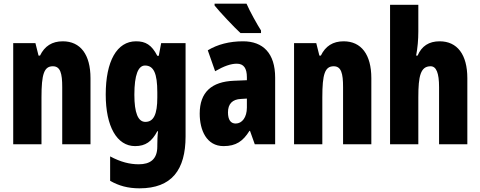

<svg xmlns="http://www.w3.org/2000/svg" viewBox="-20 -786 2616 1046"><path d="M322 -561C264 -561 223 -535 198 -483H190L173 -551H52V0H206V-256C206 -382 220 -425 268 -425C309 -425 319 -386 319 -312V0H473V-360C473 -489 418 -561 322 -561Z M721 -561C617 -561 556 -453 556 -271C556 -97 617 10 716 10C773 10 807 -15 837 -71H841C838 -50 837 -17 837 5V12C837 83 797 109 736 109C687 109 638 97 580 66V199C627 226 677 240 740 240C916 240 991 139 991 -43V-551H858L845 -482H837C806 -542 773 -561 721 -561ZM770 -429C817 -429 837 -387 837 -283V-255C837 -163 817 -122 772 -122C732 -122 712 -171 712 -270C712 -378 733 -429 770 -429Z M1323 -766H1149V-756C1175 -723 1257 -636 1290 -606H1402V-620C1383 -649 1340 -726 1323 -766ZM1304 -561C1230 -561 1165 -544 1112 -512L1152 -398C1200 -426 1238 -439 1270 -439C1308 -439 1325 -414 1325 -365V-349L1254 -346C1133 -341 1068 -284 1068 -167C1068 -77 1105 10 1198 10C1266 10 1304 -17 1339 -73H1342L1368 0H1479V-363C1479 -496 1413 -561 1304 -561ZM1293 -247 1325 -249V-200C1325 -147 1299 -113 1264 -113C1237 -113 1222 -133 1222 -174C1222 -220 1246 -245 1293 -247Z M1852 -561C1794 -561 1753 -535 1728 -483H1720L1703 -551H1582V0H1736V-256C1736 -382 1750 -425 1798 -425C1839 -425 1849 -386 1849 -312V0H2003V-360C2003 -489 1948 -561 1852 -561Z M2259 -614V-760H2105V0H2259V-256C2259 -372 2271 -425 2326 -425C2357 -425 2372 -388 2372 -312V0H2526V-360C2526 -489 2471 -561 2375 -561C2317 -561 2277 -535 2255 -483H2247C2255 -525 2259 -569 2259 -614Z"/></svg>

Font: Noto Sans Bengali ExtraCondensed ExtraBold
Style: Regular
Weight: 800
Width: 2
Designer: Joana Ranito - Universal Thirst; Jelle Bosma - Monotype Design Team
Foundry: Universal Thirst ehf.
Version: Version 3.000